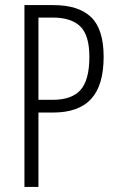

<svg xmlns="http://www.w3.org/2000/svg" viewBox="-20 -734 459 754"><path d="M189 -714Q289 -714 338 -666.5Q387 -619 387 -511Q387 -399 338 -345.5Q289 -292 188 -292H131V0H76V-714ZM187 -665H131V-342H187Q262 -342 296.5 -381Q331 -420 331 -511Q331 -595 295.5 -630Q260 -665 187 -665Z"/></svg>

Font: Noto Sans Gurmukhi ExtraCondensed Light
Style: Regular
Weight: 300
Width: 2
Designer: Jelle Bosma - Monotype Design Team
Foundry: Monotype Imaging Inc.
Version: Version 2.004; ttfautohint (v1.8.4.7-5d5b)